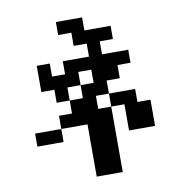

<svg xmlns="http://www.w3.org/2000/svg" viewBox="-102 -961 1205 1205"><g transform="rotate(-10 500.0 -359.0)"><path d="M167 -442.4V-609.4H250V-526.4H333V-609.4H500V-692.4H417V-776.4H333V-859.4H500V-776.4H667V-692.4H583V-609.4H750V-526.4H667V-442.4H583V-359.4H500V-276.4H583V140.6H417V-192.4H250V-276.4H333V-359.4H250V-442.4ZM83 -109.4V-192.4H250V-109.4ZM417 -442.4H333V-359.4H417ZM417 -442.4H500V-526.4H417ZM583 -276.4V-359.4H750V-276.4H833V-109.4H667V-276.4Z"/></g></svg>

Font: KH Dot Dougenzaka 12
Style: Regular
Weight: 400
Designer: Original version for X68000 by Keitarou Hiraki (http://hp.vector.co.jp/authors/VA000874/) / TrueType conversion by Homem
Version: Version 1.00.20150527